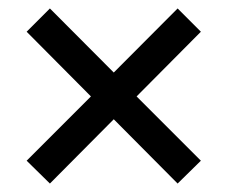

<svg xmlns="http://www.w3.org/2000/svg" viewBox="-20 -513 538 454"><path d="M98 -79 43 -133 195 -285 43 -438 98 -493 249 -341.5 400 -493 455 -438 303 -285 455 -133 400 -79 249 -231Z"/></svg>

Font: Nunito Sans 12pt ExtraLight Condensed
Style: Regular
Weight: 200
Width: 3
Version: Version 3.101;gftools[0.9.27]